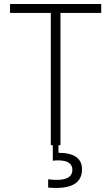

<svg xmlns="http://www.w3.org/2000/svg" viewBox="-20 -720 551 952"><path d="M270 0V37.6Q327.6 37.6 357.2 58.1Q386.7 78.6 386.7 119.1Q386.7 211.9 257.8 211.9Q237.8 211.9 218.8 210V168.9Q243.2 171.9 260.7 171.9Q338.9 171.9 338.9 122.1Q338.9 75.2 268.1 75.2Q251.5 75.2 241.7 77.1V0H231.9V-655.8H29.8V-700.2H481.9V-655.8H279.8V0Z"/></svg>

Font: Selawik Light
Style: Regular
Weight: 300
Designer: Aaron Bell
Foundry: Microsoft Corporation
Version: Version 1.01